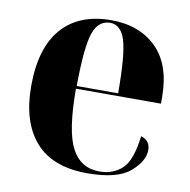

<svg xmlns="http://www.w3.org/2000/svg" viewBox="-68 -617 687 694"><g transform="rotate(10 276.0 -270.0)"><path d="M296 10Q406 10 452.5 -30Q499 -70 499 -111Q499 -145 465 -156Q454 -65 421 -34.5Q388 -4 338 -4Q269 -4 236 -66.5Q203 -129 203 -284H515V-307Q515 -427 452.5 -488.5Q390 -550 286 -550Q169 -550 105.5 -478Q42 -406 42 -265Q42 -134 105 -62Q168 10 296 10ZM204 -294Q205 -436 222.5 -488Q240 -540 284 -540Q323 -540 339.5 -488.5Q356 -437 356 -294Z"/></g></svg>

Font: Noto Serif Display SemiCondensed Extra
Style: Regular
Weight: 800
Width: 4
Designer: Monotype Design Team
Foundry: Monotype Imaging Inc.
Version: Version 1.900